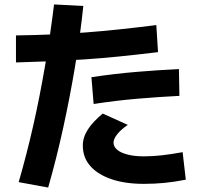

<svg xmlns="http://www.w3.org/2000/svg" viewBox="-20 -829 920 868"><path d="M64.4 -5.6Q101.1 -132.2 130.6 -262.8Q160 -393.3 183.3 -529.4Q206.7 -665.6 224.4 -808.9L356.7 -802.2Q342.2 -664.4 318.9 -526.1Q295.6 -387.8 265.6 -250.6Q235.6 -113.3 197.8 18.9ZM52.2 -668.9Q136.7 -670 213.9 -673.3Q291.1 -676.7 365.6 -682.2Q440 -687.8 518.3 -696.1Q596.7 -704.4 686.7 -715.6L694.4 -593.3Q602.2 -582.2 521.1 -573.9Q440 -565.6 363.9 -560.6Q287.8 -555.6 211.1 -552.2Q134.4 -548.9 52.2 -546.7ZM354.4 -171.1Q354.4 -207.8 376.7 -242.8Q398.9 -277.8 444.4 -315.6L557.8 -264.4Q526.7 -243.3 510 -222.2Q493.3 -201.1 493.3 -184.4Q493.3 -165.6 510 -151.7Q526.7 -137.8 557.8 -130Q588.9 -122.2 630 -122.2Q672.2 -122.2 714.4 -127.2Q756.7 -132.2 805.6 -141.1L820 -16.7Q768.9 -6.7 723.9 -2.2Q678.9 2.2 630 2.2Q545.6 2.2 483.9 -18.9Q422.2 -40 388.3 -78.3Q354.4 -116.7 354.4 -171.1ZM393.3 -480Q496.7 -495.6 595.6 -503.9Q694.4 -512.2 788.9 -516.7L791.1 -395.6Q700 -391.1 602.2 -382.8Q504.4 -374.4 403.3 -358.9Z"/></svg>

Font: Paperlogy 7 Bold
Style: Regular
Weight: 700
Designer: redesigned by Lee Juim, glyphs from Gmarket Sans & Montserrat
Foundry: PT&
Version: Version 1.001